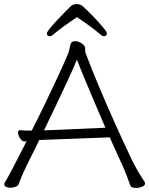

<svg xmlns="http://www.w3.org/2000/svg" viewBox="-20 -911 730 938"><path d="M356 -827Q321 -804 291 -782Q261 -760 236 -739Q231 -734 224 -734Q209 -734 209 -748Q209 -754 223.5 -772Q238 -790 258.5 -812Q279 -834 298 -853Q317 -872 326 -881Q337 -891 355 -891Q374 -891 386 -879Q397 -869 416 -850.5Q435 -832 454.5 -810.5Q474 -789 488 -772Q502 -755 502 -748Q502 -734 487 -734Q480 -734 475 -739Q425 -782 356 -827ZM172 -227Q156 -193 139.5 -161Q123 -129 109 -100Q101 -84 89 -56Q77 -28 71 -11Q68 -3 56 1.5Q44 6 31 6Q19 6 10 2Q1 -2 1 -10Q1 -17 5 -22Q9 -28 13.5 -36Q18 -44 28 -62.5Q38 -81 57 -118Q76 -155 110 -221Q107 -221 104.5 -220.5Q102 -220 100 -220H99Q88 -220 78 -235.5Q68 -251 68 -264Q68 -275 78 -275H80Q89 -274 98 -273.5Q107 -273 117 -273H135Q170 -342 204.5 -413.5Q239 -485 268 -548Q297 -611 314 -652Q318 -662 321 -680.5Q324 -699 331 -705Q338 -710 346 -710Q360 -710 375 -701.5Q390 -693 394 -683Q396 -680 396 -676.5Q396 -673 396 -670V-663Q396 -660 398 -652Q427 -575 465.5 -483.5Q504 -392 546 -299Q588 -206 627 -124Q635 -108 652 -78Q669 -48 685 -25Q687 -22 688 -19.5Q689 -17 689 -15Q689 -5 674.5 1Q660 7 645 7Q635 7 627 4.5Q619 2 617 -4Q611 -22 599.5 -51.5Q588 -81 580 -99Q565 -131 549 -167Q533 -203 516 -240ZM495 -287Q467 -352 440 -415.5Q413 -479 391 -532Q369 -585 356 -620Q341 -583 315 -527Q289 -471 258 -405.5Q227 -340 195 -274Z"/></svg>

Font: Moon Stars Kai T HW Light
Style: Regular
Weight: 300
Designer: GuiWonder
Version: Version 1.101